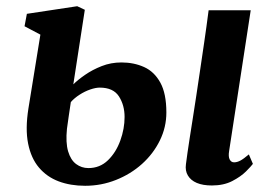

<svg xmlns="http://www.w3.org/2000/svg" viewBox="-20 -587 878 618"><path d="M662 10Q633 10 613.5 1.8Q594 -6.5 584.8 -22Q575.5 -37.5 578.5 -58.5Q580.5 -74 583.5 -95.5Q586.5 -117 590.8 -144Q595 -171 600.2 -203.8Q605.5 -236.5 611.2 -275Q617 -313.5 623.5 -357.2Q630 -401 637.2 -450.2Q644.5 -499.5 651.5 -554H787L717.5 -101Q714.5 -83 719.2 -73.8Q724 -64.5 733.5 -64.5Q743 -64.5 753.5 -70Q764 -75.5 781 -90L794 -59.5Q788.5 -52 771.8 -35.2Q755 -18.5 727.5 -4.2Q700 10 662 10ZM254 11Q207 11 169 -3.2Q131 -17.5 105.5 -47.5Q80 -77.5 70.5 -124.8Q61 -172 71.5 -238L110 -475.5L59 -502.5L66.5 -542.5L228.5 -567L253 -555.5L216 -315.5Q230.5 -330 254 -346.2Q277.5 -362.5 307.2 -374.2Q337 -386 371 -386Q411 -386 443.8 -371.2Q476.5 -356.5 496 -321.2Q515.5 -286 515.5 -225Q515.5 -177.5 494.5 -134.8Q473.5 -92 437 -59.2Q400.5 -26.5 353.2 -7.8Q306 11 254 11ZM264.5 -46Q301.5 -46 327.5 -71.2Q353.5 -96.5 367.2 -134.5Q381 -172.5 381 -210.5Q381 -248.5 362.8 -276.8Q344.5 -305 301 -305Q288 -305 270.5 -299Q253 -293 236.2 -282.2Q219.5 -271.5 208 -258.5Q204.5 -236.5 201.5 -215Q198.5 -193.5 195.5 -172.5Q191 -128 199.2 -100Q207.5 -72 225 -59Q242.5 -46 264.5 -46Z"/></svg>

Font: Merriweather 20pt
Style: Bold Italic
Weight: 700
Italic angle: -7.8°
Version: Version 2.101